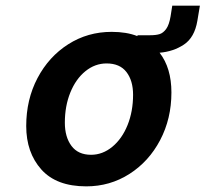

<svg xmlns="http://www.w3.org/2000/svg" viewBox="-20 -653 729 681"><path d="M689 -633 680 -579Q670 -520 632.5 -495Q595 -470 546 -466Q588 -412 588 -325Q588 -232 548 -156Q508 -80 439 -36Q370 8 286 8Q180 8 126.5 -52Q73 -112 73 -206Q73 -300 113 -376Q153 -452 222 -496Q291 -540 376 -540Q429 -540 467 -525L468 -528H512Q533 -528 546 -532Q559 -536 569.5 -550.5Q580 -565 585 -595L591 -633ZM452 -317Q452 -367 428.5 -397.5Q405 -428 358 -428Q317 -428 283 -400.5Q249 -373 229.5 -325Q210 -277 210 -218Q210 -167 233.5 -135.5Q257 -104 303 -104Q344 -104 378.5 -132.5Q413 -161 432.5 -209.5Q452 -258 452 -317Z"/></svg>

Font: Be Vietnam
Style: Bold Italic
Weight: 700
Italic angle: -9.66701°
Designer: Gabriel Lam
Foundry: TypeRant
Version: Version 3.000